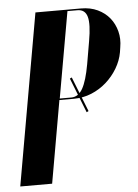

<svg xmlns="http://www.w3.org/2000/svg" viewBox="-68 -739 560 780"><g transform="rotate(-5 211.5 -349.5)"><path d="M292 -699Q330 -699 359.5 -685Q389 -671 408 -647.5Q427 -624 435 -593Q443 -562 437 -528L434 -508Q428 -474 409.5 -443Q391 -412 364 -388Q337 -364 303 -350Q269 -336 231 -336H172L113 0H-17L106 -699ZM313 -564Q325 -632 316.5 -662.5Q308 -693 277 -693H236L174 -342H221Q250 -342 267.5 -373Q285 -404 297 -471ZM230 -423 286 -281 278 -277 222 -419Z"/></g></svg>

Font: Moniqa Black Ita Display
Style: Italic
Weight: 900
Italic angle: -10°
Designer: Rajesh Rajput
Foundry: Rajesh Rajput
Version: Version 1.000